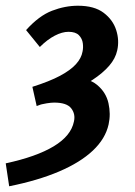

<svg xmlns="http://www.w3.org/2000/svg" viewBox="-54 -454 470 670"><path d="M59 -151Q119 -170 155.5 -189.5Q192 -209 211 -230Q230 -251 234 -274Q237 -287 235 -303Q233 -319 221.5 -331Q210 -343 185 -343Q163 -343 137 -329.5Q111 -316 85 -290L37 -349Q82 -399 127.5 -416.5Q173 -434 218 -434Q275 -434 307.5 -409.5Q340 -385 351.5 -349Q363 -313 355 -278Q349 -250 327 -224.5Q305 -199 268.5 -175Q232 -151 183 -128Q134 -105 74 -84ZM-22 196 -34 116Q73 93 133.5 56.5Q194 20 204 -30Q210 -56 194.5 -76Q179 -96 135 -96Q125 -96 109 -93.5Q93 -91 73 -85L138 -177Q152 -182 165 -183Q178 -184 191 -184Q253 -184 284.5 -158Q316 -132 324.5 -94Q333 -56 325 -20Q314 30 270 71.5Q226 113 152 144.5Q78 176 -22 196Z"/></svg>

Font: Ysabeau
Style: Bold Italic
Weight: 700
Italic angle: -12°
Designer: Christian Thalmann (Catharsis Fonts)
Version: Version 2.002